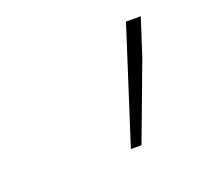

<svg xmlns="http://www.w3.org/2000/svg" viewBox="-52 -750 316 305"><g transform="rotate(-20 105.5 -597.5)"><path d="M124 -501 186 -694H211L191 -632L142 -501Z"/></g></svg>

Font: Source Sans 3 ExtraLight
Style: Italic
Weight: 250
Italic angle: -11°
Designer: Paul D. Hunt
Foundry: Adobe
Version: Version 3.046;hotconv 1.0.118;makeotfexe 2.5.65603